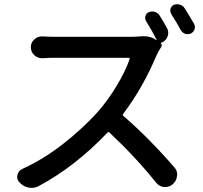

<svg xmlns="http://www.w3.org/2000/svg" viewBox="-20 -867 973 921"><path d="M751 -660.2Q751 -659.2 751 -659.2Q759.8 -652.3 753.9 -642.6Q739.3 -620.1 730.5 -600.6Q665 -445.3 571.3 -321.3Q566.4 -315.4 572.3 -310.5Q692.4 -207 815.4 -65.4Q830.1 -49.8 830.1 -29.3Q830.1 -26.4 829.1 -23.4Q827.1 0 809.6 15.6L807.6 17.6Q792 30.3 772.5 30.3Q769.5 30.3 766.6 30.3Q743.2 27.3 728.5 8.8Q630.9 -113.3 504.9 -231.4Q500 -236.3 495.1 -230.5Q339.8 -67.4 166 25.4Q150.4 34.2 131.8 34.2Q125 34.2 118.2 33.2Q92.8 28.3 75.2 9.8L73.2 7.8Q62.5 -3.9 62.5 -18.6Q62.5 -22.5 63.5 -27.3Q68.4 -47.9 86.9 -56.6Q187.5 -102.5 280.3 -174.8Q373 -247.1 445.3 -326.2Q495.1 -381.8 538.6 -453.6Q582 -525.4 601.6 -583Q602.5 -585.9 601.1 -587.9Q599.6 -589.8 596.7 -589.8H237.3Q215.8 -589.8 184.6 -587.9Q182.6 -587.9 180.7 -587.9Q160.2 -587.9 144.5 -602.5Q127.9 -618.2 127.9 -640.6Q127.9 -663.1 144.5 -677.7Q160.2 -692.4 180.7 -692.4Q182.6 -692.4 184.6 -692.4Q216.8 -690.4 237.3 -690.4H607.4Q630.9 -690.4 652.3 -692.4Q661.1 -693.4 668.9 -693.4Q705.1 -693.4 729.5 -674.8Q729.5 -673.8 730.5 -674.8Q731.4 -675.8 731.4 -675.8Q708 -722.7 680.7 -765.6Q673.8 -777.3 677.7 -790.5Q681.6 -803.7 694.3 -808.6Q708 -814.5 722.7 -810.1Q737.3 -805.7 746.1 -792Q764.6 -762.7 780.3 -733.4Q787.1 -721.7 787.1 -710Q787.1 -701.2 784.2 -693.4Q777.3 -671.9 755.9 -663.1ZM800.8 -800.8Q796.9 -808.6 796.9 -816.4Q796.9 -821.3 797.9 -825.2Q801.8 -837.9 813.5 -843.8Q822.3 -846.7 830.1 -846.7Q835.9 -846.7 842.8 -844.7Q857.4 -840.8 865.2 -828.1Q889.6 -790 911.1 -752Q915 -745.1 915 -737.3Q915 -731.4 913.1 -725.6Q908.2 -712.9 895.5 -706.1Q887.7 -703.1 879.9 -703.1Q874 -703.1 867.2 -705.1Q853.5 -710.9 846.7 -723.6Q824.2 -764.6 800.8 -800.8Z"/></svg>

Font: Gen Jyuu Gothic P Medium
Style: Regular
Weight: 500
Designer: [Source Han Sans]
Ryoko NISHIZUKA  (kana & ideographs); Paul D. Hunt (Latin, Greek & Cyrillic); Wenlong ZHANG  (bopomofo
Version: Version 1.002.20150607